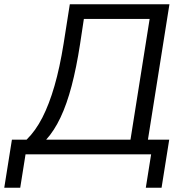

<svg xmlns="http://www.w3.org/2000/svg" viewBox="-67 -725 865 902"><path d="M-47 157 -11 -69H58Q100 -110 132 -172.5Q164 -235 189 -321.5Q214 -408 232 -521L261 -705H729L628 -69H728L692 157H618L643 0H53L28 157ZM150 -69H546L636 -636H327L309 -517Q292 -407 269.5 -321.5Q247 -236 217.5 -173.5Q188 -111 150 -69Z"/></svg>

Font: Nunito Sans 12pt
Style: Italic
Weight: 400
Italic angle: -9°
Designer: Vernon Adams
Foundry: Vernon Adams
Version: Version 3.101;gftools[0.9.27]